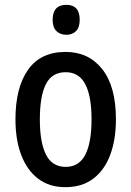

<svg xmlns="http://www.w3.org/2000/svg" viewBox="-20 -765 543 795"><path d="M460 -271Q460 -187 436.5 -124Q413 -61 366.5 -25.5Q320 10 250 10Q184 10 138 -25Q92 -60 68 -123Q44 -186 44 -271Q44 -402 96 -476Q148 -550 252 -550Q347 -550 403.5 -478.5Q460 -407 460 -271ZM145 -270Q145 -175 170.5 -124.5Q196 -74 252 -74Q307 -74 333 -124Q359 -174 359 -271Q359 -367 333 -416.5Q307 -466 252 -466Q195 -466 170 -416.5Q145 -367 145 -270ZM255 -745Q310 -745 310 -683Q310 -652 295 -636.5Q280 -621 255 -621Q229 -621 213.5 -636.5Q198 -652 198 -683Q198 -745 255 -745Z"/></svg>

Font: Noto Sans Condensed Medium
Style: Regular
Weight: 500
Width: 3
Designer: Monotype Design Team
Foundry: Monotype Imaging Inc.
Version: Version 2.013; ttfautohint (v1.8.4.7-5d5b)